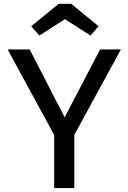

<svg xmlns="http://www.w3.org/2000/svg" viewBox="-20 -959 655 979"><path d="M359 -271.3V0H256.4V-270.3L19 -706.7H131.3L309.7 -361L490.3 -706.7H596.4ZM343.6 -939.5 482.6 -825.1 441.5 -777.9 310.8 -861 181 -777.9 139 -825.1 279 -939.5Z"/></svg>

Font: Fira Code Retina
Style: Regular
Weight: 450
Monospace: yes
Designer: Carrois Corporate, Edenspiekermann AG, Nikita Prokopov
Foundry: Carrois Corporate, Edenspiekermann AG, Nikita Prokopov
Version: Version 6.002